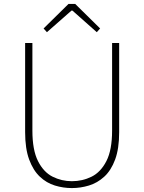

<svg xmlns="http://www.w3.org/2000/svg" viewBox="-20 -945 734 978"><path d="M346 13Q302 13 259.5 0Q217 -13 183 -45Q149 -77 128.5 -132.5Q108 -188 108 -272V-726H145V-280Q145 -181 173.5 -124.5Q202 -68 248 -45Q294 -22 346 -22Q400 -22 446.5 -45Q493 -68 522 -124.5Q551 -181 551 -280V-726H587V-272Q587 -188 566.5 -132.5Q546 -77 511 -45Q476 -13 433 0Q390 13 346 13ZM219 -781 202 -800 329 -925H363L490 -800L473 -781L349 -891H344Z"/></svg>

Font: Noto Sans JP Thin Thin
Style: Regular
Weight: 250
Version: Version 2.004-H2;hotconv 1.0.118;makeotfexe 2.5.65603